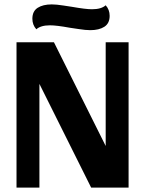

<svg xmlns="http://www.w3.org/2000/svg" viewBox="-20 -852 658 872"><path d="M55 0V-660H225L460 -189V-660H564V0H394L159 -471V0ZM478 -780Q478 -746 454 -730.5Q430 -715 390 -715Q369 -715 337.5 -720Q306 -725 297 -726Q237 -737 207 -737Q165 -737 145 -719Q127 -739 127 -767Q127 -801 151 -816.5Q175 -832 215 -832Q236 -832 267.5 -827Q299 -822 307 -821Q369 -810 398 -810Q440 -810 460 -828Q478 -808 478 -780Z"/></svg>

Font: Sansita
Style: Bold
Weight: 700
Designer: Pablo Cosgaya
Foundry: Omnibus-Type
Version: Version 1.006